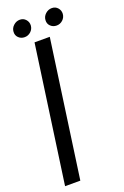

<svg xmlns="http://www.w3.org/2000/svg" viewBox="-159 -874 595 923"><g transform="rotate(-20 139.0 -413.0)"><path d="M4.5 0 103 -700H181L82.5 0ZM67.5 -739.5Q49 -739.5 36.5 -751.8Q24 -764 25.5 -782.5Q26.5 -800.5 40.8 -813.5Q55 -826.5 73.5 -826.5Q91.5 -826.5 103.2 -813.5Q115 -800.5 114 -782.5Q112.5 -764 99 -751.8Q85.5 -739.5 67.5 -739.5ZM231 -739.5Q212.5 -739.5 200 -751.8Q187.5 -764 189 -782.5Q190 -800.5 204.2 -813.5Q218.5 -826.5 237 -826.5Q255 -826.5 266.8 -813.5Q278.5 -800.5 277.5 -782.5Q276 -764 262.5 -751.8Q249 -739.5 231 -739.5Z"/></g></svg>

Font: Urbanist
Style: Italic
Weight: 400
Italic angle: -8°
Designer: Corey Hu
Foundry: Corey Hu
Version: Version 1.330; ttfautohint (v1.8.4.7-5d5b)